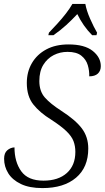

<svg xmlns="http://www.w3.org/2000/svg" viewBox="-20 -951 535 981"><path d="M197 10Q130 10 86.5 -11Q43 -32 22 -66Q1 -100 1 -140Q1 -169 17 -183Q33 -197 54 -198Q54 -124 88.5 -76Q123 -28 202 -28Q278 -28 321.5 -67Q365 -106 365 -175Q365 -205 355.5 -230Q346 -255 319 -281Q292 -307 241 -340Q184 -375 150.5 -417Q117 -459 117 -527Q117 -584 143 -628.5Q169 -673 216.5 -698.5Q264 -724 330 -724Q412 -724 453.5 -691Q495 -658 495 -613Q495 -589 480 -575Q465 -561 436 -561Q437 -589 428.5 -618Q420 -647 395.5 -666.5Q371 -686 325 -686Q287 -686 254.5 -669.5Q222 -653 201.5 -620Q181 -587 181 -537Q181 -485 209 -453Q237 -421 293 -385Q366 -338 398.5 -294.5Q431 -251 431 -192Q431 -96 368.5 -43Q306 10 197 10ZM230 -784Q249 -804 272.5 -829.5Q296 -855 316.5 -881.5Q337 -908 350 -931H416Q422 -897 440.5 -855Q459 -813 476 -784L473 -771H451Q427 -795 408 -822.5Q389 -850 375 -879Q348 -850 318.5 -823Q289 -796 253 -771H227Z"/></svg>

Font: Noto Serif SemiCondensed Light
Style: Italic
Weight: 300
Width: 4
Italic angle: -12°
Designer: Monotype Design Team
Foundry: Monotype Imaging Inc.
Version: Version 2.013; ttfautohint (v1.8.4.7-5d5b)